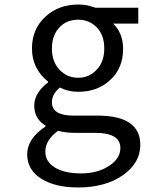

<svg xmlns="http://www.w3.org/2000/svg" viewBox="-20 -577 639 847"><path d="M163 212Q100 173 100 104Q100 34 181 -19V-23Q131 -52 131 -112Q131 -143 151 -172Q169 -197 192 -213V-217Q121 -274 121 -363Q121 -450 182 -505Q240 -557 325 -557Q348 -557 367 -553Q393 -546 401 -543H590V-473H479Q523 -431 523 -361Q523 -275 465 -223Q410 -172 325 -172Q281 -172 244 -191Q209 -161 209 -126Q209 -67 304 -67H410Q599 -67 599 62Q599 140 525 194Q446 250 325 250Q224 250 163 212ZM406 -269Q440 -304 440 -363Q440 -422 407 -456Q374 -490 325 -490Q274 -490 243 -457Q209 -422 209 -363Q209 -304 243 -269Q276 -234 325 -234Q373 -234 406 -269ZM464 153Q511 121 511 76Q511 9 400 9H306Q272 9 236 0Q180 41 180 92Q180 136 222 162Q265 188 338 188Q412 188 464 153Z"/></svg>

Font: Source Han Sans Regular
Style: Regular
Weight: 400
Designer: Ryoko NISHIZUKA  (kana & ideographs); Paul D. Hunt (Latin, Greek & Cyrillic); Wenlong ZHANG  (bopomofo); Sandoll Communi
Foundry: Adobe Systems Incorporated
Version: Version 1.00 January 18, 2024, initial release